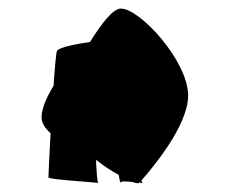

<svg xmlns="http://www.w3.org/2000/svg" viewBox="-20 -735 555 448"><path d="M77 -461C77 -448 85 -436 98 -424C95 -370 93 -324 93 -321C93 -316 201 -310 209 -308C207 -311 205 -337 204 -362C222 -348 240 -336 257 -327C259 -316 260 -308 262 -308C258 -313 277 -312 291 -310C297 -307 304 -307 304 -308C304 -308 305 -308 305 -309C309 -309 311 -308 313 -308C312 -309 311 -311 310 -314C333 -340 419 -441 419 -512C419 -592 307 -715 262 -715C244 -715 218 -682 190 -637C162 -633 117 -625 113 -616C111 -613 108 -579 105 -535C88 -507 77 -481 77 -461Z"/></svg>

Font: Ampere
Style: UltCnd
Weight: 400
Version: Version 1